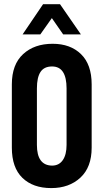

<svg xmlns="http://www.w3.org/2000/svg" viewBox="-20 -915 508 942"><path d="M38.1 -190.4V-501Q38.1 -598.6 93.3 -649.4Q148.4 -700.2 238.3 -700.2Q325.2 -700.2 377.4 -649.4Q429.7 -598.6 429.7 -501V-190.4Q429.7 -94.7 374.5 -43.5Q319.3 7.8 231.4 7.8Q141.6 7.8 89.8 -42.5Q38.1 -92.8 38.1 -190.4ZM306.6 -204.1V-481.4Q306.6 -534.2 289.1 -561.5Q271.5 -588.9 235.4 -588.9Q196.3 -588.9 178.7 -562Q161.1 -535.2 161.1 -481.4V-204.1Q161.1 -103.5 235.4 -102.5Q269.5 -102.5 288.1 -129.4Q306.6 -156.2 306.6 -204.1ZM191.4 -894.5H274.4L377 -746.1H290L234.4 -826.2L177.7 -746.1H90.8Z"/></svg>

Font: Altinn-DIN Condensed
Style: DINCondensed-Bold
Weight: 700
Width: 3
Designer: Charles Nix
Foundry: Altinn
Version: Version 2.00